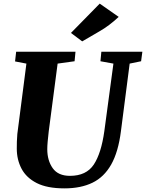

<svg xmlns="http://www.w3.org/2000/svg" viewBox="-20 -1028 804 1058"><path d="M694.5 -677.5 646.5 -306Q632 -191 592.8 -121.5Q553.5 -52 489.2 -21Q425 10 335 10Q240 10 182.5 -19.2Q125 -48.5 98.8 -98.2Q72.5 -148 72.5 -209Q72.5 -228 73 -248.2Q73.5 -268.5 75.5 -290L125.5 -677.5L63 -689.5L69 -743H396L391 -690.5L297.5 -677.5L248.5 -304Q245 -275 242.8 -249.2Q240.5 -223.5 240.5 -206Q240.5 -143.5 270.5 -101.2Q300.5 -59 365.5 -59Q455.5 -59 496.8 -121.2Q538 -183.5 555 -306L605 -677.5L533.5 -690.5L538.5 -743H764.5L757.5 -690.5ZM371 -846.5 529.5 -1008 634 -935Q582 -886 527.5 -855Q473 -824 433 -800Z"/></svg>

Font: Merriweather Black
Style: Italic
Weight: 900
Italic angle: -7.8°
Designer: Eben Sorkin
Foundry: Eben Sorkin
Version: Version 2.200;gftools[0.9.31]